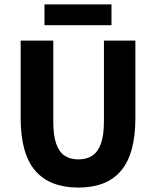

<svg xmlns="http://www.w3.org/2000/svg" viewBox="-20 -835 705 867"><path d="M333.8 12Q270.7 12 221.9 -6.6Q173.1 -25.2 140 -63.2Q107 -101.1 90.1 -160.7Q73.3 -220.3 73.3 -302V-651.8H220.6V-287Q220.6 -223.1 233.9 -185.7Q247.1 -148.2 272.2 -131.7Q297.3 -115.2 333.8 -115.2Q370.4 -115.2 396.1 -131.7Q421.8 -148.2 435.5 -185.7Q449.3 -223.1 449.3 -287V-651.8H591.3V-302Q591.3 -220.3 574.8 -160.7Q558.3 -101.1 525.9 -63.2Q493.6 -25.2 445.2 -6.6Q396.8 12 333.8 12ZM180.8 -721.3V-815.2H483.4V-721.3Z"/></svg>

Font: Source Sans 3 Variable
Style: Regular
Weight: 200
Designer: Paul D. Hunt
Foundry: Adobe Systems Incorporated
Version: Version 3.026